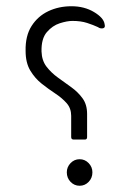

<svg xmlns="http://www.w3.org/2000/svg" viewBox="-20 -579 408 615"><path d="M252 -132H216Q208 -132 208 -140V-208Q208 -232 193.5 -248.5Q179 -265 157 -279.5Q135 -294 113.5 -311Q92 -328 77 -353Q62 -378 62 -416Q61 -464 81 -495.5Q101 -527 134.5 -543Q168 -559 209 -559Q250 -559 281 -540.5Q312 -522 315 -502Q319 -488 306 -488Q299 -488 294 -492Q279 -499 259 -505.5Q239 -512 212 -512Q195 -512 171.5 -504.5Q148 -497 130 -476Q112 -455 113 -414Q114 -385 129 -365.5Q144 -346 165.5 -330.5Q187 -315 208.5 -299.5Q230 -284 244.5 -264Q259 -244 259 -214V-140Q259 -132 252 -132ZM235 -69Q252 -69 264 -56.5Q276 -44 276 -27Q276 -9 264 3.5Q252 16 235 16Q218 16 206 3.5Q194 -9 194 -27Q194 -44 206 -56.5Q218 -69 235 -69Z"/></svg>

Font: Zain Light
Style: Regular
Weight: 300
Designer: Zain,Boutros
Foundry: Mobile Telecommunications Company (Zain), 2024
Version: Version 1.51; ttfautohint (v1.8.4)